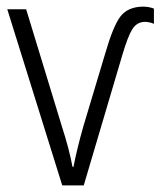

<svg xmlns="http://www.w3.org/2000/svg" viewBox="-20 -560 485 580"><path d="M411 -540Q366 -539 344 -510.5Q322 -482 298 -399L232 -179Q222 -144 214.5 -113Q207 -82 202 -56H199Q194 -83 186 -113.5Q178 -144 167 -178L59 -532H2L168 0H233L349 -392Q366 -450 379.5 -471.5Q393 -493 416 -494Q432 -494 445 -488V-534Q430 -540 411 -540Z"/></svg>

Font: Noto Sans UI SemiCondensed Light
Style: Regular
Weight: 300
Width: 4
Designer: Monotype Design Team
Foundry: Monotype Imaging Inc.
Version: Version 1.901